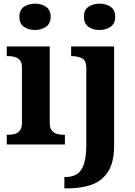

<svg xmlns="http://www.w3.org/2000/svg" viewBox="-20 -790 737 1050"><path d="M17 0V-53H29Q44 -53 60.5 -57.5Q77 -62 88.5 -76Q100 -90 100 -118V-422Q100 -449 88 -462Q76 -475 59.5 -479Q43 -483 29 -483H17V-536H252V-118Q252 -90 263.5 -76Q275 -62 292 -57.5Q309 -53 323 -53H335V0ZM171 -626Q135 -626 110.5 -643.5Q86 -661 86 -698Q86 -736 111 -753Q136 -770 172 -770Q206 -770 231.5 -753Q257 -736 257 -698Q257 -661 231.5 -643.5Q206 -626 171 -626ZM332 240V178H339Q376 178 401 162Q426 146 439 107Q452 68 452 0V-417Q452 -460 428 -471.5Q404 -483 372 -483H369V-536H604V8Q604 97 571.5 148Q539 199 482.5 219.5Q426 240 352 240ZM524 -626Q488 -626 463.5 -643.5Q439 -661 439 -698Q439 -736 464 -753Q489 -770 525 -770Q559 -770 584.5 -753Q610 -736 610 -698Q610 -661 584.5 -643.5Q559 -626 524 -626Z"/></svg>

Font: Noto Naskh Arabic
Style: Bold
Weight: 700
Designer: Monotype Design Team, David Williams, Mohamad Dakak and Nizar Qandah
Foundry: Monotype Imaging Inc.
Version: Version 2.016